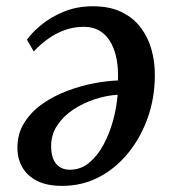

<svg xmlns="http://www.w3.org/2000/svg" viewBox="-20 -578 550 612"><path d="M66 -451.5Q80 -472 109.5 -497Q139 -522 181.5 -540Q224 -558 276.5 -558Q330 -558 367.8 -539.5Q405.5 -521 429 -489.5Q452.5 -458 463.2 -418.8Q474 -379.5 473.5 -338Q473.5 -266 450.8 -202.2Q428 -138.5 388.2 -89.8Q348.5 -41 295 -13.2Q241.5 14.5 178.5 14.5Q129.5 14.5 98.2 -1.5Q67 -17.5 51.5 -44.2Q36 -71 35.5 -105Q35 -151 57 -186.2Q79 -221.5 115 -246.8Q151 -272 194 -288.2Q237 -304.5 279.8 -312.5Q322.5 -320.5 356 -321.5Q357.5 -354.5 352.5 -385Q347.5 -415.5 334.5 -440Q321.5 -464.5 299.8 -478.5Q278 -492.5 247 -492.5Q216 -492.5 187.5 -482.5Q159 -472.5 134 -454.8Q109 -437 87.5 -414ZM203 -37Q237.5 -37 264.5 -59.5Q291.5 -82 310.5 -117.8Q329.5 -153.5 340.8 -195.2Q352 -237 355 -276Q320.5 -274 283.2 -262Q246 -250 214 -229Q182 -208 162.2 -178Q142.5 -148 143 -110.5Q143.5 -74 159.2 -55.5Q175 -37 203 -37Z"/></svg>

Font: Merriweather 36pt Medium
Style: Italic
Weight: 500
Italic angle: -7.8°
Version: Version 2.101